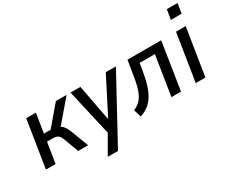

<svg xmlns="http://www.w3.org/2000/svg" viewBox="-128 -1133 2078 1737"><g transform="rotate(-30 911.5 -265.0)"><path d="M38 0 116 -492H217L185 -291H255L426 -492H538L331 -250L313 -277Q339 -274 355.5 -263Q372 -252 384.5 -232.5Q397 -213 410 -180L479 0H375L319 -150Q310 -174 300 -187.5Q290 -201 275.5 -207.5Q261 -214 238 -214H173L139 0Z M580 180 699 -26 696 20 579 -492H682L758 -92H743L947 -492H1053L687 180Z M1021 12 997 -66Q1031 -80 1056 -102Q1081 -124 1098.5 -156.5Q1116 -189 1128.5 -236.5Q1141 -284 1151 -349L1174 -492H1526L1449 0H1349L1414 -412H1255L1244 -346Q1231 -264 1212.5 -203.5Q1194 -143 1168.5 -101Q1143 -59 1107 -31Q1071 -3 1021 12Z M1694 -607 1711 -710H1823L1806 -607ZM1603 0 1681 -492H1782L1704 0Z"/></g></svg>

Font: Nunito Sans 10pt SemiCondensed SemiBold
Style: Italic
Weight: 600
Width: 4
Italic angle: -9°
Designer: Vernon Adams
Foundry: Vernon Adams
Version: Version 3.101;gftools[0.9.27]